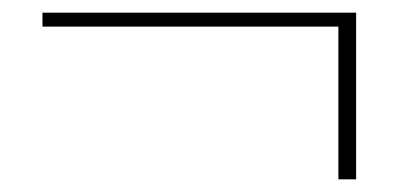

<svg xmlns="http://www.w3.org/2000/svg" viewBox="-20 -346 630 303"><path d="M514 -63V-304H47V-326H542V-63Z"/></svg>

Font: Smooch Sans ExtraLight
Style: Regular
Weight: 200
Designer: Robert E. Leuschke
Foundry: Robert E. Leuschke
Version: Version 1.010; ttfautohint (v1.8.3)